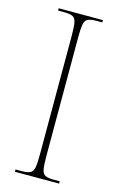

<svg xmlns="http://www.w3.org/2000/svg" viewBox="-112 -762 499 810"><g transform="rotate(15 137.5 -357.0)"><path d="M40 0V-10H67Q92 -10 104 -16Q116 -22 119.5 -40.5Q123 -59 123 -98V-616Q123 -655 119.5 -673.5Q116 -692 104 -698Q92 -704 67 -704H40V-714H233V-704H207Q182 -704 170 -698Q158 -692 154.5 -673.5Q151 -655 151 -616V-98Q151 -59 154.5 -40.5Q158 -22 170 -16Q182 -10 207 -10H233V0Z"/></g></svg>

Font: Noto Serif Display Condensed Thin
Style: Regular
Weight: 100
Width: 3
Designer: Monotype Design Team
Foundry: Monotype Imaging Inc.
Version: Version 2.009